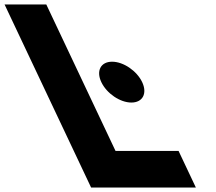

<svg xmlns="http://www.w3.org/2000/svg" viewBox="-338 -845 975 865"><path d="M167 -567C116 -567 94.3 -526 118.5 -475C142.6 -424 202.9 -383 253.9 -383C304.9 -383 326.6 -424 302.5 -475C278.3 -526 218 -567 167 -567ZM-129.5 -825H-317.5L72.5 0H544.5L466.5 -165H182.5Z"/></svg>

Font: Hussar
Style: BdOpOblFive
Weight: 700
Foundry: Cannot Into Space Fonts
Version: Version 2.00